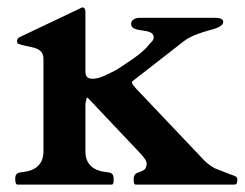

<svg xmlns="http://www.w3.org/2000/svg" viewBox="-20 -497 659 517"><path d="M345 0H611C619.3 0 619 -7.7 619 -15C619 -19 616 -22 610 -24C593 -29.7 575.7 -37.6 558 -44C548 -50 539 -56 530 -65L344 -261C343 -263 341 -266 338 -268C336 -272 335 -274 335 -277L475 -386C492.1 -399.3 518.2 -408.5 542 -415C555.9 -418.8 581 -424.6 581 -438C581 -445 574 -449 559 -449H354C344.8 -449 333 -442.8 333 -433C333 -405.4 394 -424.7 394 -396C394 -392 391 -386 384 -380C362.4 -351.3 323.2 -328.8 292 -308C273.5 -299.5 251 -285 230 -285C215.3 -285 210 -290.2 210 -307V-465C210 -473 207 -477 202 -477C201 -477 200 -477 199 -476C143.8 -449.5 88.3 -423.4 33 -397C30 -396 28 -394 28 -392C26 -391 26 -389 26 -388C26 -384 26 -382 28 -380C52.4 -367.8 97 -375.1 97 -339V-89C97 -53.7 74.1 -37.8 44 -34C29.4 -32.2 21 -32.1 21 -15C21 -6 23 -1 26 0H281C286 0 286 -8.6 286 -15C286 -32.1 277.5 -32.2 263 -34C233.2 -37.7 210 -53.7 210 -89V-210C210 -216 210 -222 212 -226C212 -232 214 -234 216 -234H217V-233L354 -88C359.9 -82.1 375 -66.2 375 -57C375 -48.6 371.7 -40.2 365 -38C354.2 -30.8 340 -34.2 340 -15C340 -8.7 340 0 345 0Z"/></svg>

Font: fbb
Style: Bold
Weight: 400
Designer: David J. Perry, Michael Sharpe
Version: Version 1.045